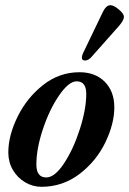

<svg xmlns="http://www.w3.org/2000/svg" viewBox="-20 -705 497 739"><path d="M12 -118Q12 -183 47.5 -255.5Q83 -328 145.5 -377.5Q208 -427 286 -427Q347 -427 383.5 -390Q420 -353 420 -292Q420 -228 385 -156Q350 -84 285.5 -35Q221 14 139 14Q106 14 76.5 -3.5Q47 -21 29.5 -51Q12 -81 12 -118ZM312 -344Q312 -392 275 -392Q245 -392 208 -338.5Q171 -285 145.5 -209Q120 -133 120 -72Q120 -22 158 -22Q191 -22 227 -77Q263 -132 287.5 -208.5Q312 -285 312 -344ZM295 -484Q295 -489 299 -499L373 -653Q387 -685 405 -685Q418 -685 437.5 -668.5Q457 -652 457 -640Q457 -627 437 -604L334 -488Q329 -481 321.5 -476.5Q314 -472 307 -472Q295 -472 295 -484Z"/></svg>

Font: EB Garamond SemiBold
Style: Italic
Weight: 600
Italic angle: -17.2°
Designer: Georg Duffner and Octavio Pardo
Foundry: Georg Duffner
Version: Version 1.000